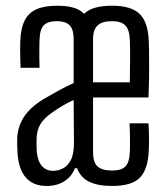

<svg xmlns="http://www.w3.org/2000/svg" viewBox="-20 -626 568 653"><path d="M138.5 6.5Q93 6.5 68 -22Q43 -50.5 39.5 -107Q39 -119.5 38.5 -132.5Q38 -145.5 38.5 -157.5Q41.5 -202 66.2 -235.2Q91 -268.5 139.5 -295.5Q161 -308 184 -320.5Q207 -333 230.5 -343.5Q230.5 -368 230.5 -392.5Q230.5 -417 230.5 -441.8Q230.5 -466.5 230.5 -491Q230.5 -513 225.2 -526.8Q220 -540.5 207 -547.2Q194 -554 172.5 -554Q144 -554 130 -541Q116 -528 114.5 -492.5Q114 -481 113.8 -463.8Q113.5 -446.5 113.8 -428.2Q114 -410 114.5 -395.5H50Q49.5 -408.5 49 -424.5Q48.5 -440.5 48.5 -456.8Q48.5 -473 49 -486.5Q50.5 -529 63.5 -555.5Q76.5 -582 103.5 -594.2Q130.5 -606.5 174.5 -606.5Q207 -606.5 229.5 -600Q252 -593.5 266 -579Q281.5 -594 305.2 -600.2Q329 -606.5 361.5 -606.5Q426 -606.5 454.8 -578.8Q483.5 -551 486 -486.5Q486.5 -475 486.8 -456.2Q487 -437.5 487.2 -412.8Q487.5 -388 487 -358.2Q486.5 -328.5 485 -294.5H296.5Q296.5 -249 296.5 -202.2Q296.5 -155.5 296.5 -109Q296.5 -73 312.2 -59.5Q328 -46 361 -46Q392.5 -46 406.2 -59.5Q420 -73 421.5 -109Q422.5 -127.5 422.2 -152Q422 -176.5 420.5 -206.5H485Q486.5 -184 486.8 -159.2Q487 -134.5 486 -115Q483.5 -50 455.8 -21.8Q428 6.5 361.5 6.5Q313 6.5 283.5 -7.8Q254 -22 242 -54H235Q223.5 -25 198.2 -9.2Q173 6.5 138.5 6.5ZM160.5 -45Q177 -45 193.5 -53Q210 -61 220.8 -81.5Q231.5 -102 231.5 -140Q231.5 -174.5 231 -211.2Q230.5 -248 230.5 -286Q215 -279 196 -268.2Q177 -257.5 153.5 -240.5Q129.5 -223 117.8 -204.2Q106 -185.5 104.5 -157.5Q104 -149.5 104.2 -136.5Q104.5 -123.5 105 -111Q107.5 -79.5 122 -62.2Q136.5 -45 160.5 -45ZM296.5 -346H421.5Q422.5 -391 422.5 -431.8Q422.5 -472.5 421.5 -492.5Q420 -525.5 406 -539.8Q392 -554 361.5 -554Q328 -554 312.2 -539.8Q296.5 -525.5 296.5 -492.5Q296.5 -452 296.5 -416Q296.5 -380 296.5 -346Z"/></svg>

Font: Big Shoulders Display Thin
Style: Regular
Weight: 400
Version: Version 2.002